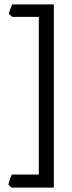

<svg xmlns="http://www.w3.org/2000/svg" viewBox="-20 -710 326 874"><path d="M225.1 -689.9V144H33.2L18.1 130.9Q23.9 104 34.2 84.5H156.7V-633.3H35.6L20 -647Q22 -655.8 26.6 -668.2Q31.2 -680.7 35.2 -689.9Z"/></svg>

Font: Namdhinggo Medium
Style: Regular
Weight: 500
Designer: Victor Gaultney
Foundry: SIL International
Version: Version 3.001